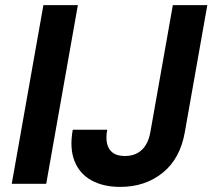

<svg xmlns="http://www.w3.org/2000/svg" viewBox="-20 -720 832 752"><path d="M26 0 150 -700H285L161 0ZM451 12Q384 12 337.5 -14Q291 -40 271.5 -90Q252 -140 265 -212H400Q394 -180 399.5 -157Q405 -134 422 -121.5Q439 -109 469 -109Q498 -109 518.5 -120.5Q539 -132 551.5 -153Q564 -174 569 -203L657 -700H792L704 -203Q686 -99 617.5 -43.5Q549 12 451 12Z"/></svg>

Font: DM Sans 12pt
Style: Bold Italic
Weight: 700
Italic angle: -10°
Version: Version 4.004;gftools[0.9.30]